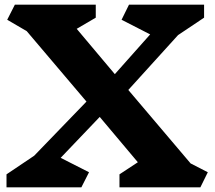

<svg xmlns="http://www.w3.org/2000/svg" viewBox="-20 -806 926 826"><path d="M842 0H494V-56L573 -108L409 -303L241 -127L363 -65L330 0H8V-56L127 -136L352 -369L95 -672L11 -721L44 -786H392V-730L310 -682L474 -487L626 -658L503 -721L535 -786H858V-730L746 -655L532 -419L800 -103L874 -65Z"/></svg>

Font: InknutAntiqua
Style: Bold
Weight: 700
Designer: Claus Eggers Srensen
Foundry: Claus Eggers Srensen
Version: Version 1.000; ttfautohint (v1.2) -l 7 -r 28 -G 50 -x 13 -D 